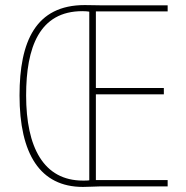

<svg xmlns="http://www.w3.org/2000/svg" viewBox="-20 -735 733 757"><path d="M314 -715C121 -715 57 -572 57 -359C57 -128 138 2 307 2C333 2 354 0 372 0H641V-25H358V-363H626V-388H358V-690H641V-714H379C356 -714 343 -715 314 -715ZM305 -691C317 -691 326 -690 332 -689V-24C325 -23 319 -23 307 -23C152 -23 83 -154 83 -359C83 -548 135 -691 305 -691Z"/></svg>

Font: Noto Sans Gujarati UI Condensed Thin
Style: Regular
Weight: 100
Width: 3
Designer: Jelle Bosma - Monotype Design Team, Universal Thirst
Foundry: Monotype Imaging Inc.
Version: Version 2.106